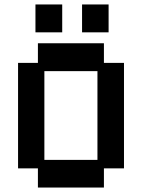

<svg xmlns="http://www.w3.org/2000/svg" viewBox="-20 -830 637 861"><path d="M150 11V-75H61V-548H150V-636H446V-548H536V-75H446V11ZM179 -113H417V-511H179ZM139 -685V-810H259V-685ZM348 -685V-810H467V-685Z"/></svg>

Font: Pixelify Sans SemiBold
Style: Regular
Weight: 600
Designer: Stefie Justprince
Foundry: Typecalism Foundryline
Version: Version 1.000